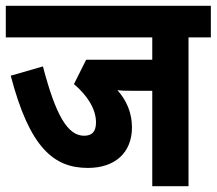

<svg xmlns="http://www.w3.org/2000/svg" viewBox="-20 -642 747 662"><path d="M630 -513H707V-622H0V-513H505V-436H277L235 -352C280 -314 311 -267 311 -220C311 -189 298 -174 270 -174C213 -174 172 -245 128 -413L17 -381C82 -133 165 -63 283 -63C376 -63 435 -115 435 -203C435 -252 417 -295 385 -331C401 -329 419 -329 436 -329H505V0H630Z"/></svg>

Font: Noto Sans Devanagari UI Condensed
Style: Bold
Weight: 700
Width: 3
Designer: Jelle Bosma - Monotype Design Team
Foundry: Monotype Imaging Inc.
Version: Version 2.004